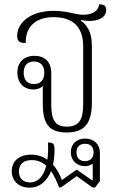

<svg xmlns="http://www.w3.org/2000/svg" viewBox="-20 -602 539 884"><path d="M287 8C373 8 403 -38 403 -132V-389C403 -439 391 -480 352 -507L353 -510C421 -496 469 -517 469 -556C469 -577 456 -582 436 -582C436 -562 416 -534 365 -534C323 -534 296 -552 226 -552C120 -552 59 -497 59 -437C59 -411 70 -404 98 -404C98 -488 154 -523 226 -523C312 -523 363 -482 363 -388V-124C363 -55 347 -19 288 -19C234 -19 216 -49 216 -122V-266C216 -317 186 -345 139 -345C89 -345 60 -314 60 -268C60 -218 92 -190 134 -190C151 -190 168 -196 177 -206V-123C177 -33 205 8 287 8ZM136 -215C106 -215 89 -234 89 -267C89 -300 106 -319 136 -319C166 -319 184 -300 184 -267C184 -233 166 -215 136 -215ZM116 262C165 262 197 230 215 186C230 208 242 234 252 261H261L333 209L406 261H418L440 232V101C440 62 412 36 372 36C331 36 306 63 306 99C306 138 335 163 371 163C383 163 395 160 404 153L407 154V228H404L333 179L265 227C255 200 242 176 224 156C229 135 231 112 231 89C231 62 227 54 201 54C202 82 202 109 198 133C178 119 153 110 124 110C69 110 34 139 34 186C34 233 69 262 116 262ZM371 140C347 140 332 125 332 99C332 74 347 60 372 60C396 60 411 74 411 100C411 125 395 140 371 140ZM67 187C67 154 89 135 126 135C153 135 175 145 193 161C181 207 157 238 118 238C88 238 67 220 67 187Z"/></svg>

Font: Noto Serif Thai SemiCondensed ExtraLight
Style: Regular
Weight: 200
Width: 4
Designer: Monotype Design Team
Foundry: Monotype Imaging Inc.
Version: Version 2.002